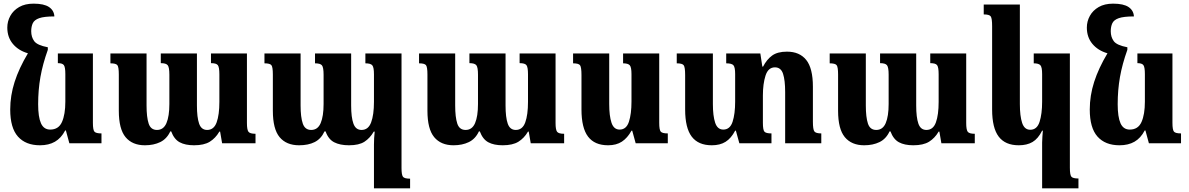

<svg xmlns="http://www.w3.org/2000/svg" viewBox="-20 -785 6517 1052"><path d="M199 11Q121 11 78.5 -36.5Q36 -84 36 -185Q36 -261 60 -336Q84 -411 133 -493Q81 -508 50.5 -544.5Q20 -581 20 -634Q20 -668 36.5 -698Q53 -728 85 -746.5Q117 -765 164 -765Q221 -765 248.5 -746.5Q276 -728 278 -695Q222 -695 195 -685.5Q168 -676 159.5 -657.5Q151 -639 151 -614Q151 -582 167.5 -559.5Q184 -537 242 -526V-512Q214 -434 201.5 -363Q189 -292 189 -214Q189 -144 204.5 -109.5Q220 -75 255 -75Q301 -75 319.5 -116.5Q338 -158 338 -228V-379Q338 -417 330 -428Q322 -439 297 -439V-492H489V-112Q489 -73 497.5 -63.5Q506 -54 536 -54V0H360L341 -70H337Q315 -28 281 -8.5Q247 11 199 11Z M1136 -492H1333V-111Q1333 -75 1341 -63.5Q1349 -52 1380 -52V0H1197L1186 -64H1182Q1161 -28 1129.5 -8.5Q1098 11 1043 11Q995 11 964.5 -5.5Q934 -22 918 -65H913Q894 -24 858 -6.5Q822 11 774 11Q705 11 668 -33.5Q631 -78 631 -178V-377Q631 -418 623 -428Q615 -438 585 -438V-492H783V-207Q783 -143 794.5 -108Q806 -73 840 -73Q876 -73 892 -110.5Q908 -148 908 -215V-376Q908 -416 899 -427.5Q890 -439 861 -439V-492H1059V-207Q1059 -142 1071 -107.5Q1083 -73 1115 -73Q1152 -73 1167 -114.5Q1182 -156 1182 -227V-378Q1182 -417 1173.5 -428Q1165 -439 1136 -439Z M1982 -492H2180V136Q2180 172 2187.5 183Q2195 194 2227 194V247H2029V7Q2029 -11 2030 -28.5Q2031 -46 2033 -64H2028Q2007 -28 1977 -8.5Q1947 11 1892 11Q1843 11 1811 -5.5Q1779 -22 1764 -65H1758Q1739 -24 1704 -6.5Q1669 11 1619 11Q1549 11 1512 -33.5Q1475 -78 1475 -178V-377Q1475 -418 1467 -428Q1459 -438 1429 -438V-492H1627V-207Q1627 -143 1639 -108Q1651 -73 1685 -73Q1721 -73 1737 -110.5Q1753 -148 1753 -215V-375Q1753 -416 1744 -427Q1735 -438 1706 -438V-492H1904V-207Q1904 -142 1916.5 -107.5Q1929 -73 1961 -73Q1998 -73 2013.5 -114.5Q2029 -156 2029 -227V-378Q2029 -416 2020 -427Q2011 -438 1982 -438Z M2827 -492H3024V-111Q3024 -75 3032 -63.5Q3040 -52 3071 -52V0H2888L2877 -64H2873Q2852 -28 2820.5 -8.5Q2789 11 2734 11Q2686 11 2655.5 -5.5Q2625 -22 2609 -65H2604Q2585 -24 2549 -6.5Q2513 11 2465 11Q2396 11 2359 -33.5Q2322 -78 2322 -178V-377Q2322 -418 2314 -428Q2306 -438 2276 -438V-492H2474V-207Q2474 -143 2485.5 -108Q2497 -73 2531 -73Q2567 -73 2583 -110.5Q2599 -148 2599 -215V-376Q2599 -416 2590 -427.5Q2581 -439 2552 -439V-492H2750V-207Q2750 -142 2762 -107.5Q2774 -73 2806 -73Q2843 -73 2858 -114.5Q2873 -156 2873 -227V-378Q2873 -417 2864.5 -428Q2856 -439 2827 -439Z M3312 11Q3238 11 3202 -36.5Q3166 -84 3166 -185V-374Q3166 -416 3158.5 -427Q3151 -438 3120 -438V-492H3318V-215Q3318 -150 3330.5 -112.5Q3343 -75 3375 -75Q3412 -75 3426 -118Q3440 -161 3440 -228V-379Q3440 -417 3430.5 -427.5Q3421 -438 3394 -438V-492H3592V-112Q3592 -73 3600.5 -63.5Q3609 -54 3639 -54V0H3463L3444 -69H3440Q3418 -29 3387.5 -9Q3357 11 3312 11Z M4434 -118Q4434 -76 4442 -65Q4450 -54 4480 -54V0H4282V-281Q4282 -345 4270.5 -380.5Q4259 -416 4226 -416Q4189 -416 4174.5 -371Q4160 -326 4160 -262V-112Q4160 -73 4168.5 -63.5Q4177 -54 4207 -54V0H4031L4012 -69H4008Q3986 -27 3955.5 -8Q3925 11 3880 11Q3806 11 3770 -36.5Q3734 -84 3734 -185V-374Q3734 -416 3726.5 -427Q3719 -438 3688 -438V-492H3886V-215Q3886 -150 3898.5 -112.5Q3911 -75 3943 -75Q3980 -75 3994 -118Q4008 -161 4008 -228V-379Q4008 -416 3999 -427Q3990 -438 3959 -438V-492H4146L4157 -420H4161Q4181 -459 4210.5 -480.5Q4240 -502 4292 -502Q4361 -502 4397.5 -456.5Q4434 -411 4434 -310Z M5077 -492H5274V-111Q5274 -75 5282 -63.5Q5290 -52 5321 -52V0H5138L5127 -64H5123Q5102 -28 5070.5 -8.5Q5039 11 4984 11Q4936 11 4905.5 -5.5Q4875 -22 4859 -65H4854Q4835 -24 4799 -6.5Q4763 11 4715 11Q4646 11 4609 -33.5Q4572 -78 4572 -178V-377Q4572 -418 4564 -428Q4556 -438 4526 -438V-492H4724V-207Q4724 -143 4735.5 -108Q4747 -73 4781 -73Q4817 -73 4833 -110.5Q4849 -148 4849 -215V-376Q4849 -416 4840 -427.5Q4831 -439 4802 -439V-492H5000V-207Q5000 -142 5012 -107.5Q5024 -73 5056 -73Q5093 -73 5108 -114.5Q5123 -156 5123 -227V-378Q5123 -417 5114.5 -428Q5106 -439 5077 -439Z M5690 247V-4Q5690 -20 5691.5 -36.5Q5693 -53 5694 -69H5690Q5668 -25 5637.5 -7Q5607 11 5562 11Q5488 11 5452 -36.5Q5416 -84 5416 -185V-642Q5416 -684 5408.5 -695Q5401 -706 5370 -706V-760H5568V-215Q5568 -149 5580.5 -111.5Q5593 -74 5625 -74Q5662 -74 5676 -117.5Q5690 -161 5690 -228V-379Q5690 -417 5680.5 -427.5Q5671 -438 5644 -438V-492H5842V134Q5842 174 5850.5 183.5Q5859 193 5889 193V247Z M6114 11Q6036 11 5993.5 -36.5Q5951 -84 5951 -185Q5951 -261 5975 -336Q5999 -411 6048 -493Q5996 -508 5965.5 -544.5Q5935 -581 5935 -634Q5935 -668 5951.5 -698Q5968 -728 6000 -746.5Q6032 -765 6079 -765Q6136 -765 6163.5 -746.5Q6191 -728 6193 -695Q6137 -695 6110 -685.5Q6083 -676 6074.5 -657.5Q6066 -639 6066 -614Q6066 -582 6082.5 -559.5Q6099 -537 6157 -526V-512Q6129 -434 6116.5 -363Q6104 -292 6104 -214Q6104 -144 6119.5 -109.5Q6135 -75 6170 -75Q6216 -75 6234.5 -116.5Q6253 -158 6253 -228V-379Q6253 -417 6245 -428Q6237 -439 6212 -439V-492H6404V-112Q6404 -73 6412.5 -63.5Q6421 -54 6451 -54V0H6275L6256 -70H6252Q6230 -28 6196 -8.5Q6162 11 6114 11Z"/></svg>

Font: Noto Serif Armenian Condensed ExtraBold
Style: Regular
Weight: 800
Width: 3
Designer: Monotype Design Team
Foundry: Monotype Imaging Inc.
Version: Version 2.008; ttfautohint (v1.8.4.7-5d5b)